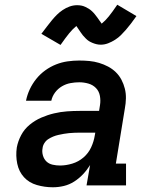

<svg xmlns="http://www.w3.org/2000/svg" viewBox="-20 -784 640 812"><path d="M203 8Q169 8 136 -1.5Q103 -11 81.5 -34.5Q60 -58 53 -91.5Q46 -125 51 -160Q56 -187 69.5 -212.5Q83 -238 105.5 -256.5Q128 -275 154.5 -286.5Q181 -298 208.5 -304.5Q236 -311 263 -313Q290 -315 317 -315H399L403 -340Q406 -359 402.5 -378.5Q399 -398 386 -411.5Q373 -425 354 -430.5Q335 -436 315 -436Q297 -436 278 -432.5Q259 -429 242 -419Q225 -409 213 -393Q201 -377 197 -358H90Q95 -383 106 -406.5Q117 -430 133.5 -450.5Q150 -471 171.5 -486.5Q193 -502 217 -511.5Q241 -521 266 -524.5Q291 -528 315 -528Q337 -528 358 -526Q379 -524 399 -518Q419 -512 437 -502.5Q455 -493 469.5 -479Q484 -465 493.5 -447Q503 -429 508 -409Q513 -389 512.5 -367.5Q512 -346 508 -325L470 -92H513V0H346L361 -86Q348 -65 331 -47Q314 -29 293.5 -16Q273 -3 250 2.5Q227 8 204 8ZM234 -84Q259 -84 285.5 -92Q312 -100 333 -118Q354 -136 365.5 -161Q377 -186 381 -212L383 -223H317Q306 -223 294.5 -222.5Q283 -222 272 -221Q261 -220 250 -218Q239 -216 227.5 -213.5Q216 -211 205 -206.5Q194 -202 184 -195.5Q174 -189 167.5 -178.5Q161 -168 160 -157Q157 -142 161.5 -126.5Q166 -111 176.5 -101Q187 -91 202.5 -87.5Q218 -84 234 -84ZM236 -594 155 -641Q168 -658 179 -672.5Q190 -687 200 -699Q210 -711 220.5 -721.5Q231 -732 245 -741.5Q259 -751 274.5 -756.5Q290 -762 306 -762Q315 -762 323.5 -760.5Q332 -759 340.5 -755Q349 -751 355.5 -747Q362 -743 369 -736.5Q376 -730 381.5 -723Q387 -716 391.5 -710Q396 -704 401 -696.5Q406 -689 410 -684Q425 -696 440 -714.5Q455 -733 476 -764L557 -716Q545 -699 534 -684.5Q523 -670 512.5 -658Q502 -646 491.5 -635.5Q481 -625 467 -616Q453 -607 437.5 -601Q422 -595 406 -595Q397 -595 388.5 -597Q380 -599 371.5 -602.5Q363 -606 356.5 -610Q350 -614 343 -621Q336 -628 330.5 -634.5Q325 -641 321 -647.5Q317 -654 311.5 -661.5Q306 -669 303 -674Q287 -661 272 -642.5Q257 -624 236 -594Z"/></svg>

Font: Iosevka Etoile SmBdObl
Style: Regular
Weight: 600
Italic angle: -9°
Designer: Belleve Invis
Foundry: Belleve Invis
Version: Version 15.5.2; ttfautohint (v1.8.4)